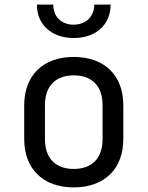

<svg xmlns="http://www.w3.org/2000/svg" viewBox="-20 -805 640 833"><path d="M300 -640C396 -640 460 -698 460 -785H389C389 -733 353 -698 299 -698C246 -698 211 -733 211 -785H140C140 -698 204 -640 300 -640ZM300 8C433 8 515 -72 515 -202V-349C515 -478 433 -558 300 -558C167 -558 85 -478 85 -348V-202C85 -72 167 8 300 8ZM300 -72C222 -72 175 -117 175 -202V-348C175 -433 222 -478 300 -478C378 -478 425 -433 425 -348V-202C425 -117 378 -72 300 -72Z"/></svg>

Font: Tekne LDO
Style: Regular
Weight: 400
Monospace: yes
Designer: Alessio Laiso, Mario Rullo, Paolo Rosset
Foundry: Alessio Laiso
Version: Version 1.000;hotconv 1.0.109;makeotfexe 2.5.65596